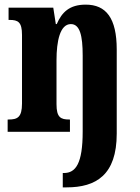

<svg xmlns="http://www.w3.org/2000/svg" viewBox="-20 -569 603 829"><path d="M251 240H268C394 240 484 187 484 8V-355C484 -491 438 -549 350 -549C280 -549 247 -516 225 -465H221L210 -536H17V-483H21C58 -483 75 -474 75 -418V-122C75 -62 55 -53 17 -53H13V0H282V-53H279C242 -53 224 -62 224 -119V-309C224 -391 239 -465 286 -465C325 -465 337 -415 337 -329V-1C337 137 307 178 256 178H251Z"/></svg>

Font: Noto Serif Lao ExtraCondensed ExtraBold
Style: Regular
Weight: 800
Width: 2
Designer: Monotype Design Team
Foundry: Monotype Imaging Inc.
Version: Version 2.003